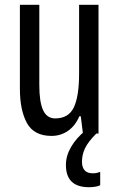

<svg xmlns="http://www.w3.org/2000/svg" viewBox="-20 -557 496 801"><path d="M391 -537V0H326L317 -72H311Q294 -32 263.5 -11Q233 10 195 10Q122 10 92.5 -43.5Q63 -97 63 -187V-537H144V-202Q144 -131 160 -97Q176 -63 210 -63Q266 -63 288 -109Q310 -155 310 -251V-537ZM322 117Q322 166 367 166Q378 166 385.5 164Q393 162 398 160V216Q380 224 351 224Q255 224 255 131Q255 93 276.5 56Q298 19 336 -12L382 0Q348 34 335 61Q322 88 322 117Z"/></svg>

Font: Noto Sans Sinhala ExtraCondensed
Style: Regular
Weight: 400
Width: 2
Designer: Jelle Bosma - Monotype Design Team
Foundry: Monotype Imaging Inc.
Version: Version 2.006; ttfautohint (v1.8.4.7-5d5b)